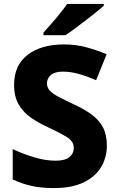

<svg xmlns="http://www.w3.org/2000/svg" viewBox="-20 -951 603 981"><path d="M526 -207Q526 -146 496 -96.5Q466 -47 406 -18.5Q346 10 255 10Q192 10 142 -1Q92 -12 45 -34V-189Q99 -164 155.5 -147Q212 -130 264 -130Q313 -130 335 -148.5Q357 -167 357 -195Q357 -229 322 -250.5Q287 -272 223 -302Q181 -321 141.5 -347.5Q102 -374 77 -414.5Q52 -455 52 -518Q52 -618 121.5 -671Q191 -724 306 -724Q368 -724 421 -709.5Q474 -695 525 -674L471 -541Q423 -562 381.5 -573.5Q340 -585 301 -585Q260 -585 240 -568Q220 -551 220 -525Q220 -504 234 -488.5Q248 -473 278 -457Q308 -441 357 -418Q410 -394 448 -366Q486 -338 506 -300.5Q526 -263 526 -207ZM510 -921Q494 -907 469 -887Q444 -867 415.5 -845Q387 -823 360.5 -803.5Q334 -784 314 -771H202V-784Q218 -803 241 -828.5Q264 -854 286 -881.5Q308 -909 323 -931H510Z"/></svg>

Font: Noto Sans Sinhala ExtraBold
Style: Regular
Weight: 800
Designer: Jelle Bosma - Monotype Design Team
Foundry: Monotype Imaging Inc.
Version: Version 2.006; ttfautohint (v1.8.4.7-5d5b)